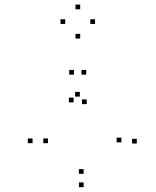

<svg xmlns="http://www.w3.org/2000/svg" viewBox="-20 -542 660 814"><path d="M318.5 -132.5V-152.5H298.5V-132.5ZM118 65V45H98V65ZM334.5 251.5V231.5H314.5V251.5ZM560 66.5V46.5H540V66.5ZM494.5 61.5V41.5H474.5V61.5ZM334.5 195V175H314.5V195ZM183.5 65V45H163.5V65ZM347.5 -100.5V-120.5H327.5V-100.5ZM345.5 -225.5V-245.5H325.5V-225.5ZM293.5 -225.5V-245.5H273.5V-225.5ZM292 -108V-128H272V-108ZM256.5 -440.5V-460.5H236.5V-440.5ZM320 -378.5V-398.5H300V-378.5ZM383 -440.5V-460.5H363V-440.5ZM320 -502.5V-522.5H300V-502.5Z"/></svg>

Font: Monaspace Argon Dots Var
Style: Regular
Weight: 400
Designer: Riley Cran and the Lettermatic Team
Version: Version 1.100 (Monaspace Argon Dots)